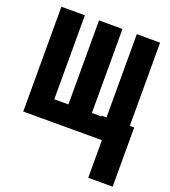

<svg xmlns="http://www.w3.org/2000/svg" viewBox="-136 -648 835 945"><g transform="rotate(20 281.5 -176.0)"><path d="M23 0H435V197H563V-113H540V-549H418V-113H393V-109H343V-549H220V-109H146V-549H23Z"/></g></svg>

Font: Noto Sans Mono SemiCondensed ExtraBold
Style: Regular
Weight: 800
Width: 4
Designer: Monotype Design Team
Foundry: Monotype Imaging Inc.
Version: Version 2.014